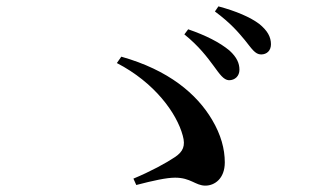

<svg xmlns="http://www.w3.org/2000/svg" viewBox="-20 -738 1040 603"><path d="M651 -531C670 -505 682 -487 699 -486C718 -486 732 -499 732 -519C732 -539 724 -558 701 -579C670 -605 626 -627 571 -646L559 -630C605 -593 631 -558 651 -531ZM749 -612C770 -586 781 -567 800 -567C818 -567 831 -579 831 -599C831 -622 820 -642 794 -663C766 -684 722 -703 666 -718L655 -702C706 -664 728 -637 749 -612ZM399 -177 408 -157C462 -171 503 -180 530 -180C579 -180 594 -155 625 -155C654 -155 686 -177 686 -228C686 -270 674 -315 646 -362C598 -443 510 -518 361 -560L347 -540C465 -479 535 -383 554 -312C563 -280 555 -262 530 -245C502 -226 452 -199 399 -177Z"/></svg>

Font: Noto Serif SC SemiBold
Style: Regular
Weight: 600
Designer: Ryoko NISHIZUKA 西塚涼子 (kana & ideographs); Frank Grießhammer (Latin, Greek & Cyrillic); Wenlong ZHANG 张文龙 (bopomofo); San
Foundry: Adobe
Version: Version 2.001;hotconv 1.1.0;makeotfexe 2.6.0